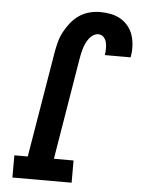

<svg xmlns="http://www.w3.org/2000/svg" viewBox="-53 -785 606 827"><g transform="rotate(5 250.0 -371.5)"><path d="M32 0V-96H90L166 -552Q170 -575 176 -598Q182 -621 193.5 -642.5Q205 -664 220.5 -683.5Q236 -703 256.5 -717Q277 -731 300.5 -737Q324 -743 347 -743Q371 -743 393.5 -738.5Q416 -734 435 -723Q454 -712 468 -695Q482 -678 489 -657Q496 -636 497.5 -612.5Q499 -589 495 -566Q495 -564 494.5 -562.5Q494 -561 494 -560H382Q382 -560 382.5 -560.5Q383 -561 383 -562Q385 -576 385 -589.5Q385 -603 382 -615.5Q379 -628 370 -637.5Q361 -647 347 -647Q336 -647 325.5 -640.5Q315 -634 307.5 -624Q300 -614 295 -603.5Q290 -593 286.5 -582Q283 -571 280.5 -559.5Q278 -548 276 -537L203 -96H288V0Z"/></g></svg>

Font: Iosevka Slab Oblique
Style: Bold
Weight: 700
Italic angle: -9°
Monospace: yes
Designer: Belleve Invis
Foundry: Belleve Invis
Version: Version 11.1.1; ttfautohint (v1.8.3)